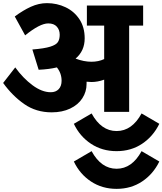

<svg xmlns="http://www.w3.org/2000/svg" viewBox="-20 -712 1034 1222"><path d="M0 0ZM891 -549H802V0H643V-205Q602 -190 562 -190Q551 -190 531 -192V-178Q531 -128 504 -86.5Q477 -45 426.5 -21Q376 3 309 3Q210 3 134.5 -49.5Q59 -102 0 -184L77 -283Q127 -214 187 -169.5Q247 -125 303 -125Q335 -125 353.5 -144.5Q372 -164 372 -198Q372 -246 342 -283Q293 -271 226 -268L186 -397Q262 -403 300 -415Q338 -427 349 -445Q360 -463 360 -491Q360 -522 341.5 -542.5Q323 -563 287 -563Q234 -563 140 -487L74 -607Q126 -646 176.5 -669Q227 -692 279 -692Q342 -692 397 -666Q452 -640 485.5 -589.5Q519 -539 519 -468Q519 -388 461 -339Q514 -319 562 -319Q607 -319 643 -336V-549H533V-677H891ZM450 76 563 10Q624 122 722 122Q820 122 881 10L994 76Q955 156 884.5 203Q814 250 722 250Q630 250 559 203Q488 156 450 76ZM450 316 563 250Q624 362 722 362Q820 362 881 250L994 316Q955 396 884.5 443Q814 490 722 490Q630 490 559 443Q488 396 450 316Z"/></svg>

Font: Martel Sans Black
Style: Regular
Weight: 900
Designer: Dan Reynolds and Mathieu Réguer
Foundry: Dan Reynolds and Mathieu Réguer
Version: Version 1.002; ttfautohint (v1.1) -l 5 -r 5 -G 72 -x 0 -D la